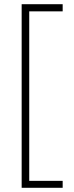

<svg xmlns="http://www.w3.org/2000/svg" viewBox="-20 -735 350 913"><path d="M278 158H83V-715H278V-681H119V125H278Z"/></svg>

Font: Noto Sans Lao Condensed ExtraLight
Style: Regular
Weight: 200
Width: 3
Designer: Monotype Design Team
Foundry: Monotype Imaging Inc.
Version: Version 2.003; ttfautohint (v1.8.4.7-5d5b)